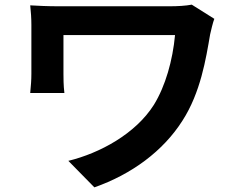

<svg xmlns="http://www.w3.org/2000/svg" viewBox="-20 -751 1040 826"><path d="M805 -731C779 -726 744 -724 710 -724H232C186 -724 142 -726 110 -728C113 -701 115 -671 115 -644V-433C115 -407 113 -382 110 -351H257C253 -383 253 -418 253 -433V-600H733C723 -492 692 -381 642 -300C563 -175 409 -92 274 -59L386 55C546 -1 682 -101 765 -232C843 -353 866 -498 884 -603C887 -617 896 -655 902 -670Z"/></svg>

Font: Noto Sans KR Bold
Style: Regular
Weight: 700
Designer: Ryoko NISHIZUKA  (kana & ideographs); Paul D. Hunt (Latin, Greek & Cyrillic); Wenlong ZHANG  (bopomofo); Sandoll Communi
Foundry: Adobe Systems Incorporated
Version: Version 1.004;PS 1.004;hotconv 1.0.82;makeotf.lib2.5.63406